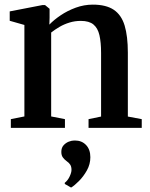

<svg xmlns="http://www.w3.org/2000/svg" viewBox="-20 -566 662 850"><path d="M88 -50.5V-455.5L23 -474V-515.5L167.5 -543.5H179.5L199.5 -527V-487.5L198.5 -457Q218.5 -478 248.5 -498.2Q278.5 -518.5 315.2 -532Q352 -545.5 391 -545.5Q449.5 -545.5 483.5 -522.8Q517.5 -500 531.8 -452.8Q546 -405.5 546 -333V-50L607.5 -38.5V0H372V-38.5L427.5 -50V-331.5Q427.5 -379 420.2 -410.2Q413 -441.5 393.8 -457.5Q374.5 -473.5 338 -473.5Q311.5 -473.5 287.8 -466.2Q264 -459 243.5 -447Q223 -435 206.5 -422V-50.5L267.5 -38.5V0H28V-38.5ZM380 130Q380 161 364.8 188.2Q349.5 215.5 329.5 235.5Q309.5 255.5 295.5 264H294L267 248.5L266.5 243.5Q280 233 288.2 215.5Q296.5 198 296.5 186Q296.5 172 291 163.2Q285.5 154.5 274.5 147Q265.5 140.5 258.5 131.2Q251.5 122 251.5 106.5Q251.5 88.5 261.2 77.5Q271 66.5 284.2 61.2Q297.5 56 309 56H312Q342 56 361 76Q380 96 380 130Z"/></svg>

Font: Merriweather 72pt SemiBold
Style: Regular
Weight: 600
Version: Version 2.100